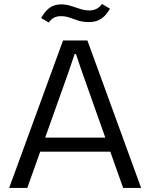

<svg xmlns="http://www.w3.org/2000/svg" viewBox="-20 -929 743 949"><path d="M25.3 0 291.6 -729H412L677.6 0H588.7L386.7 -569.9L355.3 -662H349L317.6 -569.9L114.9 0ZM169 -179.3 181.9 -249H521L533.9 -179.3ZM420 -819.9Q389.1 -819.9 366.1 -827.4Q343 -835 323.4 -842.1Q303.9 -849.1 281.6 -849.1Q261.7 -849.1 247.5 -841.9Q233.3 -834.6 220.9 -817.9L182.9 -840.1Q198.1 -865.6 213 -880.1Q227.9 -894.7 245.3 -901Q262.7 -907.3 283.1 -907.3Q306.7 -907.3 329.9 -899.9Q353.1 -892.4 376.5 -884.9Q399.9 -877.3 422.6 -877.3Q440.1 -877.3 456.1 -884.9Q472 -892.4 484.3 -909.3L523.3 -886.3Q509.9 -861.9 493.8 -847.1Q477.7 -832.4 459.5 -826.1Q441.3 -819.9 420 -819.9Z"/></svg>

Font: Mona Sans ExtraLight
Style: Regular
Weight: 200
Designer: Deni Anggara
Foundry: GitHub
Version: Version 2.000